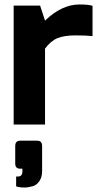

<svg xmlns="http://www.w3.org/2000/svg" viewBox="-20 -556 457 857"><path d="M48 174V96Q48 72 70 72H146Q168 72 168 96V207Q168 235 156 252Q144 270 127 275Q106 281 90 281Q73 281 64 279L52 276V232Q65 233 72 229Q80 223 80 210V197H70Q48 197 48 174ZM41 0V-531H159L181 -464Q256 -536 334 -536Q376 -536 393 -530V-395Q364 -398 316 -398Q268 -398 237 -386Q206 -373 181 -339V0Z"/></svg>

Font: Mina
Style: Bold
Weight: 700
Version: Version 1.000